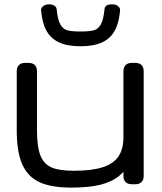

<svg xmlns="http://www.w3.org/2000/svg" viewBox="-20 -855 750 890"><path d="M646 -524.4V-40Q646 -21 636 -11Q626 -1 606.9 -1H591.3Q572.3 -1 562.3 -11Q552.2 -21 552.2 -40V-524.4Q552.2 -543.5 562.3 -553.5Q572.3 -563.5 591.3 -563.5H606.9Q626 -563.5 636 -553.5Q646 -543.5 646 -524.4ZM151.4 -524.4V-251Q151.4 -173.8 167.5 -133.8Q183.6 -93.8 219.5 -78.6Q255.4 -63.5 321.8 -63.5Q405.3 -63.5 455.6 -79.6Q505.9 -95.7 529.1 -129.9Q552.2 -164.1 552.2 -219.7L593.3 -119.6Q568.8 -70.8 534.7 -41.7Q500.5 -12.7 446.8 1Q393.1 14.6 310.1 14.6Q218.8 14.6 164.1 -10Q109.4 -34.7 83.5 -92.5Q57.6 -150.4 57.6 -251V-524.4Q57.6 -543.5 67.6 -553.5Q77.6 -563.5 96.7 -563.5H112.3Q131.3 -563.5 141.4 -553.5Q151.4 -543.5 151.4 -524.4ZM170.4 -806.6Q169.4 -818.4 180.2 -826.7Q190.9 -835 206.5 -835Q216.8 -835 224.6 -832.3Q232.4 -829.6 237.3 -824.5Q242.2 -819.3 242.7 -811.5Q247.6 -763.7 259.5 -741.9Q271.5 -720.2 292 -714.6Q312.5 -709 353.5 -709Q394.5 -709 415 -714.6Q435.5 -720.2 447.5 -741.9Q459.5 -763.7 464.4 -811.5Q465.3 -823.7 473.9 -829.3Q482.4 -835 500.5 -835Q516.1 -835 526.9 -826.7Q537.6 -818.4 536.6 -806.6Q531.7 -749 511.7 -712.6Q491.7 -676.3 453.1 -658.4Q414.6 -640.6 353.5 -640.6Q292.5 -640.6 253.9 -658.4Q215.3 -676.3 195.3 -712.6Q175.3 -749 170.4 -806.6Z"/></svg>

Font: Gyrochrome
Style: Regular
Weight: 400
Designer: David Moles
Foundry: David Moles
Version: Version 1.005;Glyphs 3.2.3 (3260)